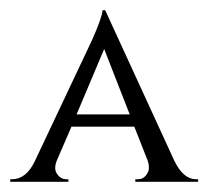

<svg xmlns="http://www.w3.org/2000/svg" viewBox="-20 -734 408 376"><path d="M364 -383C347 -383 333 -395 321 -420C321 -420 186 -714 186 -714C186 -714 181 -714 181 -714C181 -714 181 -714 181 -714C180 -704 173 -684 160 -655C160 -655 48 -418 48 -418C48 -418 48 -418 48 -418C37 -395 22 -383 4 -383C4 -383 0 -383 0 -383C0 -383 0 -378 0 -378C0 -378 114 -378 114 -378C114 -378 114 -383 114 -383C114 -383 110 -383 110 -383C110 -383 110 -383 110 -383C103 -383 97 -386 92 -393C87 -400 87 -408 91 -419C91 -419 120 -486 120 -486C120 -486 243 -486 243 -486C243 -486 269 -420 269 -420C269 -420 269 -420 269 -420C272 -412 272 -405 271 -400C271 -400 271 -400 271 -400C267 -389 260 -383 250 -383C250 -383 245 -383 245 -383C245 -383 245 -378 245 -378C245 -378 368 -378 368 -378C368 -378 368 -383 368 -383C368 -383 364 -383 364 -383C364 -383 364 -383 364 -383ZM184 -638C184 -638 234 -510 234 -510C234 -510 130 -510 130 -510C130 -510 184 -638 184 -638Z"/></svg>

Font: Cinzel Utterance
Style: Regular
Weight: 500
Designer: Natanael Gama
Foundry: ""
Version: ""